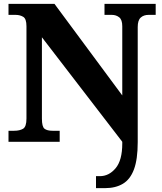

<svg xmlns="http://www.w3.org/2000/svg" viewBox="-20 -734 838 994"><path d="M477 240V178H497Q544 178 578.5 137Q613 96 613 9V0L197 -541V-120Q197 -78 210.5 -67.5Q224 -57 252 -57H289V0H24V-57H53Q82 -57 99.5 -67.5Q117 -78 117 -120V-598Q117 -637 100 -647Q83 -657 61 -657H24V-714H262L613 -240V-598Q613 -632 597 -644.5Q581 -657 559 -657H521V-714H786V-657H749Q724 -657 708.5 -643Q693 -629 693 -594V2Q693 91 673.5 143Q654 195 616 217.5Q578 240 524 240Z"/></svg>

Font: Noto Serif Sinhala ExtraBold
Style: Regular
Weight: 800
Designer: Jelle Bosma - Monotype Design Team
Foundry: Monotype Imaging Inc.
Version: Version 2.007; ttfautohint (v1.8.4.7-5d5b)